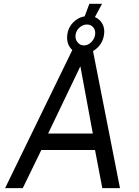

<svg xmlns="http://www.w3.org/2000/svg" viewBox="-20 -975 721 995"><path d="M6.4 0 358.3 -723H459.5L601.8 0H510.2L472.4 -197.8H194.2L98 0ZM229.4 -283H461L396.5 -631.5ZM508.8 -955.2 471.8 -886.5Q497.1 -876.1 510.5 -851.8Q523.9 -827.4 519.2 -795.5Q513 -752.1 481.3 -724.3Q449.6 -696.4 409 -696.4Q369 -696.4 346 -725Q323 -753.6 329 -797.5Q333.7 -833.1 359.5 -859.1Q385.3 -885 418.9 -890.5L443.1 -955.2ZM472.7 -794.1Q476.3 -817.6 463.8 -832.8Q451.3 -848 430 -848Q410.1 -848 392.5 -832.8Q374.9 -817.6 371.6 -794.1Q368.6 -773 381.6 -756.3Q394.6 -739.6 414.9 -739.6Q436 -739.6 452.7 -756.3Q469.3 -773 472.7 -794.1Z"/></svg>

Font: Public Sans Thin
Style: Italic
Weight: 100
Italic angle: -8°
Designer: The Public Sans project authors (U.S. Web Design System). Libre Franklin designed by Pablo Impallari and Rodrigo Fuenzal
Version: Version 2.000